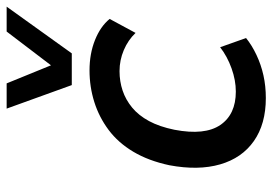

<svg xmlns="http://www.w3.org/2000/svg" viewBox="-138 -652 800 563"><g transform="rotate(-90 261.5 -371.0)"><path d="M255 9Q179 9 129 -26Q79 -61 60.5 -125Q42 -189 58 -274Q71 -335 97.5 -379.5Q124 -424 161.5 -452Q199 -480 243.5 -494Q288 -508 336 -508Q385 -508 425 -492Q465 -476 487 -449L446 -373Q425 -395 395.5 -407.5Q366 -420 334 -420Q304 -420 277 -411Q250 -402 227 -383Q204 -364 187.5 -333.5Q171 -303 162 -259Q145 -170 176 -124.5Q207 -79 274 -79Q307 -79 342 -91.5Q377 -104 404 -125L431 -49Q410 -32 381.5 -18.5Q353 -5 321.5 2Q290 9 255 9ZM293 -560 224 -751H298L351 -621L450 -751H523L386 -560Z"/></g></svg>

Font: Nunito Sans 7pt SemiCondensed SemiBold
Style: Italic
Weight: 600
Width: 4
Italic angle: -9°
Designer: Vernon Adams
Foundry: Vernon Adams
Version: Version 3.101;gftools[0.9.27]